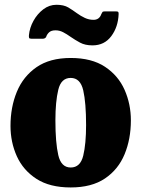

<svg xmlns="http://www.w3.org/2000/svg" viewBox="-20 -786 606 823"><path d="M25 -246.5Q25 -326.5 52.2 -392.5Q79.5 -458.5 136.5 -498Q193.5 -537.5 283 -537.5Q373 -537.5 430 -499.8Q487 -462 514 -401Q541 -340 541 -270Q541 -190 514 -124.8Q487 -59.5 430 -21Q373 17.5 283 17.5Q193.5 17.5 136.5 -19.2Q79.5 -56 52.2 -116.2Q25 -176.5 25 -246.5ZM217.5 -270Q217.5 -174.5 229.8 -121.2Q242 -68 283 -68Q324.5 -68 336.8 -118.8Q349 -169.5 349 -250Q349 -345.5 336.8 -398.8Q324.5 -452 283 -452Q242 -452 229.8 -401.2Q217.5 -350.5 217.5 -270ZM376.5 -591.5Q345 -591.5 323.2 -603.2Q301.5 -615 283.5 -627.5Q266 -640 250.5 -648Q235 -656 218 -656Q199.5 -656 190.2 -647.2Q181 -638.5 177.5 -627Q172.5 -620 163.5 -620H114.5Q106 -620 104.8 -623.8Q103.5 -627.5 104 -635Q107 -667 123.5 -696.8Q140 -726.5 165.5 -746Q191 -765.5 222 -765.5Q253.5 -765.5 272.8 -754Q292 -742.5 309.5 -729.5Q326 -717.5 343.8 -709.2Q361.5 -701 381 -701Q406 -701 414.5 -726Q417.5 -731 419 -734Q420.5 -737 427.5 -737H479Q485.5 -737 487 -734.5Q488.5 -732 488.5 -726Q486.5 -670.5 457 -631Q427.5 -591.5 376.5 -591.5Z"/></svg>

Font: Besley* Narrow Heavy
Style: Regular
Weight: 800
Width: 4
Designer: Owen Earl
Foundry: indestructible type*
Version: Version 3.000; ttfautohint (v1.8.3)